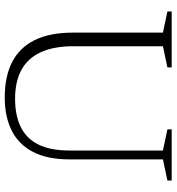

<svg xmlns="http://www.w3.org/2000/svg" viewBox="12 -728 726 789"><g transform="rotate(90 374.5 -333.0)"><path d="M598 -256V-640L511 -658.5V-676H721.5V-658.5L634.5 -640V-256Q634.5 -165.5 604 -106.5Q573.5 -47.5 516.5 -18.8Q459.5 10 380 10Q293.5 10 234.2 -20.5Q175 -51 144.2 -113.2Q113.5 -175.5 113.5 -271V-640L26.5 -658.5V-676H256.5V-658.5L169.5 -640V-273Q169.5 -193.5 193.2 -140Q217 -86.5 265 -59.5Q313 -32.5 386 -32.5Q454 -32.5 501.5 -55.8Q549 -79 573.5 -128.5Q598 -178 598 -256Z"/></g></svg>

Font: Newsreader 16pt 16pt Light
Style: Regular
Weight: 300
Version: Version 1.003